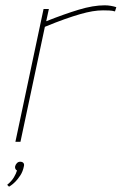

<svg xmlns="http://www.w3.org/2000/svg" viewBox="-20 -534 458 723"><path d="M7 162 14 169Q14 169 21 164.5Q28 160 37.5 150.5Q47 141 56.5 126.5Q66 112 70 92Q72 84 68 79.5Q64 75 56 75Q49 75 44 80Q39 85 37 92Q36 98 38 102Q40 106 44 108Q41 119 32.5 133.5Q24 148 7 162ZM413 -491 418 -507Q409 -510 397.5 -512Q386 -514 374 -514Q331 -514 276.5 -497.5Q222 -481 154 -454L164 -500H144L38 0H57L149 -433Q190 -450 222.5 -461.5Q255 -473 281 -480.5Q307 -488 328 -491.5Q349 -495 368 -495Q379 -495 391 -494.5Q403 -494 413 -491Z"/></svg>

Font: Advent Pro Thin
Style: Italic
Weight: 250
Italic angle: -12°
Version: Version 3.000